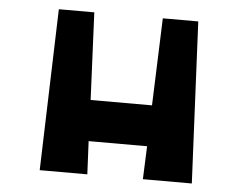

<svg xmlns="http://www.w3.org/2000/svg" viewBox="-47 -667 924 723"><g transform="rotate(5 415.5 -305.0)"><path d="M703 0H518L523 -125H302L308 0H128L147 -610H281L296 -280H528L540 -610H674Z"/></g></svg>

Font: OpenDyslexic
Style: Bold
Weight: 800
Designer: Abbie Gonzalez
Version: Version 0.920;hotconv 1.0.109;makeotfexe 2.5.65596